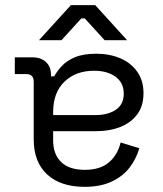

<svg xmlns="http://www.w3.org/2000/svg" viewBox="-20 -711 633 745"><path d="M536.8 -349.5Q536.8 -300 512.6 -267.4Q488.5 -234.8 446.9 -218.4Q405.2 -202 353.8 -202H186.2V-165.8Q186.2 -112.8 217.2 -82.4Q248.2 -52 309 -52Q368.8 -52 402.6 -81Q436.5 -110 448 -158.2L520.5 -135.8Q508.5 -94 482.4 -60.2Q456.2 -26.5 412.9 -6.2Q369.5 14 308.5 14Q215 14 162.9 -34.2Q110.8 -82.5 110.8 -170.2V-393.5Q110.8 -423.5 82.8 -423.5H37.5V-488.5H106.5Q139 -488.5 158.5 -470.1Q178 -451.8 178 -420.2V-414.8H190.2Q201 -434.2 219.9 -454.9Q238.8 -475.5 271 -489Q303.2 -502.5 353.8 -502.5Q405.2 -502.5 446.9 -484.8Q488.5 -467 512.6 -432.6Q536.8 -398.2 536.8 -349.5ZM186.2 -276V-264.5H350.8Q398.5 -264.5 429.4 -285.1Q460.2 -305.8 460.2 -347.8Q460.2 -389.8 428.4 -413.1Q396.5 -436.5 345.2 -436.5Q274.2 -436.5 230.2 -394.2Q186.2 -352 186.2 -276ZM131.2 -555 255 -691H349.5L473.2 -555H386L309 -639.5H295.5L218.5 -555Z"/></svg>

Font: Space 7353
Style: Regular
Weight: 400
Designer: Christine Claussen + Ruben Lyon  (Space 7353)
Version: Version 1.000;FEAKit 1.0